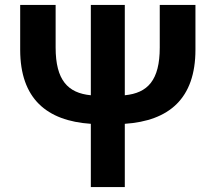

<svg xmlns="http://www.w3.org/2000/svg" viewBox="-20 -760 877 780"><path d="M629 -740V-567C629 -434 580 -382 487 -373V-740H349V-373C256 -382 206 -434 206 -567V-740H62V-558C62 -359 170 -269 349 -257V0H487V-257C666 -269 774 -359 774 -558V-740Z"/></svg>

Font: Source Han Sans SC Bold
Style: Regular
Weight: 700
Designer: Ryoko NISHIZUKA (kana & ideographs); Paul D. Hunt (Latin, Greek & Cyrillic); Wenlong ZHANG (bopomofo); Sandoll Communica
Foundry: Adobe Systems Incorporated
Version: Version 1.001;PS 1.001;hotconv 1.0.78;makeotf.lib2.5.61930